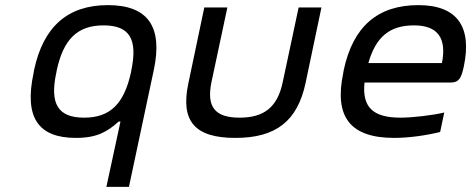

<svg xmlns="http://www.w3.org/2000/svg" viewBox="-20 -529 1840 749"><path d="M113 -256 111 -244C74 -72 128 9 276 9C358 9 399 -15 443 -55H450L395 200H483L580 -256C616 -425 557 -509 401 -509C244 -509 149 -425 113 -256ZM200 -247 201 -253C227 -376 282 -430 384 -430C486 -430 518 -376 492 -253L491 -247C464 -124 410 -70 308 -70C206 -70 173 -124 200 -247Z M715 -205C683 -56 740 9 898 9C1056 9 1140 -56 1172 -205L1234 -500H1145L1083 -209C1063 -112 1011 -70 915 -70C818 -70 785 -112 805 -209L867 -500H777Z M1789 -268C1822 -422 1766 -509 1612 -509C1453 -509 1357 -425 1321 -256L1319 -244C1283 -73 1346 9 1518 9C1569 9 1635 1 1697 -14L1713 -90C1666 -79 1589 -70 1542 -70C1435 -70 1392 -111 1402 -207H1737C1770 -207 1779 -223 1789 -268ZM1417 -283C1446 -385 1500 -430 1595 -430C1689 -430 1723 -379 1704 -283Z"/></svg>

Font: LT Wave Mono
Style: Italic
Weight: 400
Designer: Daniel Lyons
Version: Version 2.5 (Glyphs App)